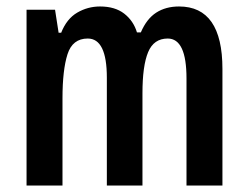

<svg xmlns="http://www.w3.org/2000/svg" viewBox="-20 -624 767 593"><path d="M533 -604Q667 -604 667 -411V-51H556V-382Q556 -505 498 -505Q455 -505 437.5 -463Q420 -421 420 -336V-51H310V-384Q310 -505 251 -505Q204 -505 188.5 -456.5Q173 -408 173 -320V-51H62V-594H150L161 -523H169Q186 -566 218.5 -585Q251 -604 289 -604Q335 -604 363.5 -582Q392 -560 403 -524H415Q433 -566 462.5 -585Q492 -604 533 -604Z"/></svg>

Font: Noto Sans Tamil UI ExtraCondensed SemiBold
Style: Regular
Weight: 600
Width: 2
Designer: Jelle Bosma - Monotype Design Team
Foundry: Monotype Imaging Inc.
Version: Version 2.004; ttfautohint (v1.8.4.7-5d5b)